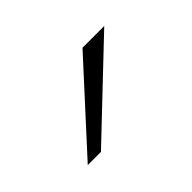

<svg xmlns="http://www.w3.org/2000/svg" viewBox="-44 -686 206 206"><g transform="rotate(-45 59.0 -583.5)"><path d="M0 -537 85 -630H118L20 -537Z"/></g></svg>

Font: Smooch Sans ExtraLight
Style: Regular
Weight: 200
Designer: Robert E. Leuschke
Foundry: Robert E. Leuschke
Version: Version 1.010; ttfautohint (v1.8.3)